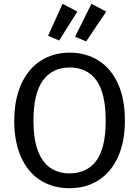

<svg xmlns="http://www.w3.org/2000/svg" viewBox="-20 -978 732 1010"><path d="M346 -701Q433 -701 498.5 -659.5Q564 -618 600.5 -538Q637 -458 637 -344Q637 -232 600.5 -152Q564 -72 498.5 -30Q433 12 346 12Q259 12 193.5 -29Q128 -70 91.5 -150Q55 -230 55 -343Q55 -454 91.5 -535Q128 -616 194 -658.5Q260 -701 346 -701ZM346 -623Q256 -623 206 -555Q156 -487 156 -343Q156 -246 179.5 -184.5Q203 -123 245.5 -94.5Q288 -66 346 -66Q437 -66 486.5 -132.5Q536 -199 536 -344Q536 -488 487 -555.5Q438 -623 346 -623ZM461 -958 539 -917 433 -760 375 -785ZM309 -958 387 -917 291 -765 233 -790Z"/></svg>

Font: Firava
Style: Regular
Weight: 400
Designer: Carrois Corporate & Edenspiekermann AG
Foundry: Greg Finn Gibson
Version: Version 5.000